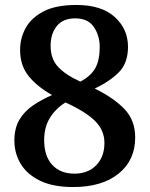

<svg xmlns="http://www.w3.org/2000/svg" viewBox="-20 -744 603 774"><path d="M275 10Q194 10 141.5 -15.5Q89 -41 63.5 -83.5Q38 -126 38 -177Q38 -227 58 -261Q78 -295 112.5 -318.5Q147 -342 190 -361Q132 -393 96.5 -436Q61 -479 61 -543Q61 -591 84 -632Q107 -673 156.5 -698.5Q206 -724 288 -724Q389 -724 442.5 -675.5Q496 -627 496 -555Q496 -490 459.5 -453Q423 -416 362 -387Q441 -348 483 -303Q525 -258 525 -190Q525 -98 458 -44Q391 10 275 10ZM304 -415Q347 -438 364.5 -470Q382 -502 382 -555Q382 -600 358.5 -635Q335 -670 283 -670Q234 -670 209 -639Q184 -608 184 -559Q184 -506 215 -473.5Q246 -441 304 -415ZM280 -44Q335 -44 368 -78Q401 -112 401 -168Q401 -218 364 -255.5Q327 -293 244 -331Q204 -306 181 -268.5Q158 -231 158 -179Q158 -115 190.5 -79.5Q223 -44 280 -44Z"/></svg>

Font: Noto Serif Myanmar SemiBold
Style: Regular
Weight: 600
Designer: Ben Mitchell and the Monotype Design Team
Foundry: Monotype Imaging Inc.
Version: Version 2.106; ttfautohint (v1.8.4.7-5d5b)